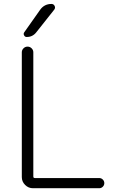

<svg xmlns="http://www.w3.org/2000/svg" viewBox="-20 -995 617 993"><path d="M152.3 -724.6V-82Q152.3 -74.2 160.2 -74.2H493.2Q503.9 -74.2 511.7 -66.4Q519.5 -58.6 519.5 -47.9Q519.5 -37.1 511.7 -29.3Q503.9 -21.5 493.2 -21.5H150.4Q127 -21.5 109.9 -38.6Q92.8 -55.7 92.8 -79.1V-724.6Q92.8 -736.3 101.6 -745.1Q110.4 -753.9 122.6 -753.9Q134.8 -753.9 143.6 -745.1Q152.3 -736.3 152.3 -724.6ZM246.1 -974.6Q257.8 -974.6 262.7 -963.9Q264.6 -960 264.6 -956.1Q264.6 -950.2 260.7 -945.3L167 -827.1Q148.4 -803.7 118.2 -803.7Q108.4 -803.7 104.5 -812.5Q102.5 -816.4 102.5 -819.3Q102.5 -824.2 105.5 -828.1L187.5 -944.3Q209 -974.6 246.1 -974.6Z"/></svg>

Font: irohamaru Light
Style: Regular
Weight: 200
Designer: [Source Han Sans]
Ryoko NISHIZUKA  (kana & ideographs); Paul D. Hunt (Latin, Greek & Cyrillic); Wenlong ZHANG  (bopomofo
Version: Version 1.01